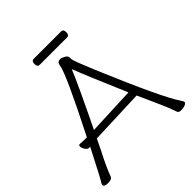

<svg xmlns="http://www.w3.org/2000/svg" viewBox="-220 -972 1130 1130"><g transform="rotate(-45 345.0 -407.0)"><path d="M468 -771H240Q222 -771 222 -796Q222 -821 241 -821H469Q487 -821 487 -796Q487 -771 468 -771ZM135 -273Q311 -619 321 -680Q324 -699 331 -704.5Q338 -710 349 -710Q360 -710 378 -700Q396 -690 396 -676V-663Q396 -649 450 -520Q617 -124 678 -35Q689 -19 689 -15Q689 -5 674.5 1Q660 7 640.5 7Q621 7 617 -4Q601 -51 583 -91Q565 -131 549 -167Q533 -203 516 -240L172 -227Q156 -193 140 -161Q91 -67 71 -11Q65 6 33 6Q1 6 1 -10Q1 -17 5 -22.5Q9 -28 13.5 -36Q18 -44 28 -62.5Q38 -81 57 -118Q76 -155 110 -221L100 -220H99Q88 -220 78 -235.5Q68 -251 68 -263Q68 -275 78 -275H80Q98 -273 117 -273ZM495 -287Q384 -545 356 -620Q322 -535 195 -274Z"/></g></svg>

Font: LXGW WenKai Light
Style: Regular
Weight: 300
Designer: LXGW / Fontworks Inc.
Foundry: LXGW / Fontworks Inc.
Version: Version 1.501; October 10, 2024